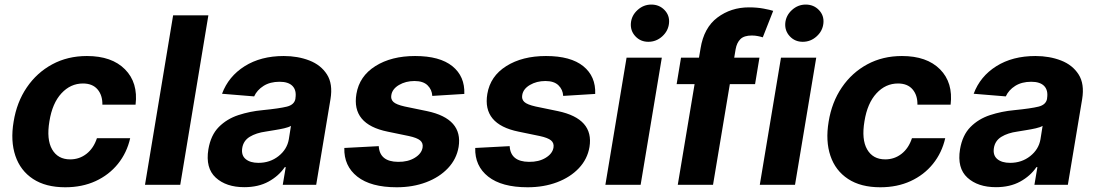

<svg xmlns="http://www.w3.org/2000/svg" viewBox="-20 -793 4705 824"><path d="M259.9 10.7Q176.1 10.7 121.8 -25Q67.5 -60.7 46 -124.3Q24.5 -187.9 38.4 -270.6Q51.8 -354.4 95 -417.8Q138.1 -481.2 204.2 -516.9Q270.2 -552.6 353 -552.6Q459.9 -552.6 516.5 -495.4Q573.2 -438.2 561.8 -343.8H419.4Q420.1 -384.2 398.6 -409.4Q377.1 -434.7 335.9 -434.7Q282.7 -434.7 243.6 -392.4Q204.5 -350.1 192.1 -272.7Q179 -194.6 203.7 -151.8Q228.3 -109 281.2 -109Q320.7 -109 351.2 -132.8Q381.7 -156.6 396 -199.9H538.7Q524.5 -137.4 486.2 -89.8Q447.8 -42.3 390.3 -15.8Q332.7 10.7 259.9 10.7Z M874.3 -727.3 753.6 0H602.3L723 -727.3Z M1028.4 10.3Q950.6 10.3 905.9 -30.7Q861.2 -71.7 874.3 -152.3Q884.6 -213.1 919 -247.9Q953.5 -282.7 1003 -299Q1052.6 -315.3 1107.2 -320.3Q1179 -327.4 1211.1 -335.4Q1243.3 -343.4 1247.9 -369.3V-371.4Q1253.2 -405.2 1235.6 -423.7Q1218 -442.1 1179.7 -442.1Q1139.2 -442.1 1111.2 -424.4Q1083.1 -406.6 1070.7 -379.3L932.9 -390.6Q960.6 -465.2 1030 -508.9Q1099.4 -552.6 1197.8 -552.6Q1258.2 -552.6 1307.7 -533.4Q1357.2 -514.2 1383.2 -473.5Q1409.1 -432.9 1398.4 -367.9L1337 0H1193.5L1206.3 -75.6H1202.1Q1176.1 -37.6 1132.5 -13.7Q1088.8 10.3 1028.4 10.3ZM1089.1 -94.1Q1138.8 -94.1 1175.4 -123Q1212 -152 1219.5 -195L1228.7 -252.8Q1219.1 -246.8 1199.6 -242.4Q1180 -237.9 1158.6 -234.6Q1137.1 -231.2 1120.4 -228.3Q1079.5 -222.7 1052 -206Q1024.5 -189.3 1019.5 -157.3Q1014.9 -126.4 1034.3 -110.3Q1053.6 -94.1 1089.1 -94.1Z M1972.7 -389.9 1835.2 -381.4Q1833.8 -408.4 1815 -426.8Q1796.2 -445.3 1758.9 -445.3Q1721.2 -445.3 1692.3 -428.3Q1663.4 -411.2 1659.4 -384.6Q1656.2 -367.2 1668.3 -355.6Q1680.4 -344.1 1717 -335.9L1812.9 -316.1Q1967.7 -283.4 1948.2 -162.3Q1939.3 -110.1 1902.5 -71.2Q1865.8 -32.3 1808.8 -10.8Q1751.8 10.7 1682.5 10.7Q1571.4 10.7 1513.5 -35Q1455.6 -80.6 1457.7 -158L1605.5 -165.8Q1609.4 -99.1 1688.2 -98.4Q1730.5 -97.7 1760.1 -115.8Q1789.8 -133.9 1793.7 -160.5Q1796.5 -179.3 1783 -190.5Q1769.5 -201.7 1734.7 -209.2L1643.8 -228Q1487.9 -259.6 1509.6 -389.9Q1522.4 -466.3 1591.1 -509.4Q1659.8 -552.6 1761.4 -552.6Q1867.5 -552.6 1921.5 -508.9Q1975.5 -465.2 1972.7 -389.9Z M2534.4 -389.9 2397 -381.4Q2395.6 -408.4 2376.8 -426.8Q2358 -445.3 2320.7 -445.3Q2283 -445.3 2254.1 -428.3Q2225.1 -411.2 2221.2 -384.6Q2218 -367.2 2230.1 -355.6Q2242.2 -344.1 2278.8 -335.9L2374.6 -316.1Q2529.5 -283.4 2509.9 -162.3Q2501.1 -110.1 2464.3 -71.2Q2427.6 -32.3 2370.6 -10.8Q2313.6 10.7 2244.3 10.7Q2133.2 10.7 2075.3 -35Q2017.4 -80.6 2019.5 -158L2167.3 -165.8Q2171.2 -99.1 2250 -98.4Q2292.3 -97.7 2321.9 -115.8Q2351.6 -133.9 2355.5 -160.5Q2358.3 -179.3 2344.8 -190.5Q2331.3 -201.7 2296.5 -209.2L2205.6 -228Q2049.7 -259.6 2071.4 -389.9Q2084.2 -466.3 2152.9 -509.4Q2221.6 -552.6 2323.2 -552.6Q2429.3 -552.6 2483.3 -508.9Q2537.3 -465.2 2534.4 -389.9Z M2578.1 0 2669 -545.5H2820.3L2729.4 0ZM2762.4 -613.6Q2729 -613.6 2707 -637.1Q2685 -660.5 2687.5 -693.5Q2690.3 -726.6 2716.1 -750Q2741.8 -773.4 2775.2 -773.4Q2809.3 -773.4 2831.9 -750Q2854.4 -726.6 2851.2 -693.5Q2848 -660.5 2822.3 -637.1Q2796.5 -613.6 2762.4 -613.6Z M3239.3 -545.5 3220.5 -431.8H3112.2L3040.1 0H2888.8L2960.9 -431.8H2883.9L2902.7 -545.5H2979.8L2986.5 -584.9Q3000.7 -674 3058.9 -717.7Q3117.2 -761.4 3194.2 -761.4Q3229 -761.4 3257.3 -756Q3285.5 -750.7 3298.3 -746.4L3253.6 -632.8Q3244.7 -635.7 3232.4 -638.1Q3220.2 -640.6 3206.3 -640.6Q3173.3 -640.6 3157.7 -625.2Q3142 -609.7 3137.1 -582L3131 -545.5Z M3240.8 0 3331.7 -545.5H3483L3392 0ZM3425.1 -613.6Q3391.7 -613.6 3369.7 -637.1Q3347.7 -660.5 3350.1 -693.5Q3353 -726.6 3378.7 -750Q3404.5 -773.4 3437.9 -773.4Q3471.9 -773.4 3494.5 -750Q3517 -726.6 3513.8 -693.5Q3510.7 -660.5 3484.9 -637.1Q3459.2 -613.6 3425.1 -613.6Z M3757.8 10.7Q3674 10.7 3619.7 -25Q3565.3 -60.7 3543.9 -124.3Q3522.4 -187.9 3536.2 -270.6Q3549.7 -354.4 3592.9 -417.8Q3636 -481.2 3702.1 -516.9Q3768.1 -552.6 3850.9 -552.6Q3957.7 -552.6 4014.4 -495.4Q4071 -438.2 4059.7 -343.8H3917.3Q3918 -384.2 3896.5 -409.4Q3875 -434.7 3833.8 -434.7Q3780.5 -434.7 3741.5 -392.4Q3702.4 -350.1 3690 -272.7Q3676.8 -194.6 3701.5 -151.8Q3726.2 -109 3779.1 -109Q3818.5 -109 3849.1 -132.8Q3879.6 -156.6 3893.8 -199.9H4036.6Q4022.4 -137.4 3984 -89.8Q3945.7 -42.3 3888.1 -15.8Q3830.6 10.7 3757.8 10.7Z M4254.3 10.3Q4176.5 10.3 4131.7 -30.7Q4087 -71.7 4100.1 -152.3Q4110.4 -213.1 4144.9 -247.9Q4179.3 -282.7 4228.9 -299Q4278.4 -315.3 4333.1 -320.3Q4404.8 -327.4 4437 -335.4Q4469.1 -343.4 4473.7 -369.3V-371.4Q4479 -405.2 4461.5 -423.7Q4443.9 -442.1 4405.5 -442.1Q4365.1 -442.1 4337 -424.4Q4308.9 -406.6 4296.5 -379.3L4158.7 -390.6Q4186.4 -465.2 4255.9 -508.9Q4325.3 -552.6 4423.7 -552.6Q4484 -552.6 4533.6 -533.4Q4583.1 -514.2 4609 -473.5Q4634.9 -432.9 4624.3 -367.9L4562.9 0H4419.4L4432.2 -75.6H4427.9Q4402 -37.6 4358.3 -13.7Q4314.6 10.3 4254.3 10.3ZM4315 -94.1Q4364.7 -94.1 4401.3 -123Q4437.9 -152 4445.3 -195L4454.5 -252.8Q4445 -246.8 4425.4 -242.4Q4405.9 -237.9 4384.4 -234.6Q4362.9 -231.2 4346.2 -228.3Q4305.4 -222.7 4277.9 -206Q4250.4 -189.3 4245.4 -157.3Q4240.8 -126.4 4260.1 -110.3Q4279.5 -94.1 4315 -94.1Z"/></svg>

Font: Inter UI
Style: Bold Italic
Weight: 700
Italic angle: 9.39999°
Designer: Rasmus Andersson
Foundry: rsms
Version: 3.2;8d6f07862